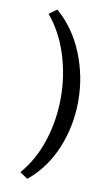

<svg xmlns="http://www.w3.org/2000/svg" viewBox="-79 -622 401 745"><g transform="rotate(10 121.5 -249.5)"><path d="M54.2 -561.5 85 -583.5Q153.3 -524.9 189.9 -435.3Q226.6 -345.7 226.6 -247.6Q226.6 -149.4 190.2 -61.5Q153.8 26.4 84 83.5L53.2 62.5Q104.5 3.9 131.1 -77.9Q157.7 -159.7 157.7 -248.5Q157.7 -337.4 131.1 -419.7Q104.5 -502 54.2 -561.5Z"/></g></svg>

Font: Farbod
Style: Regular
Weight: 400
Designer: Mohammad Saleh Souzanchi
Foundry: http://font-store.ir
Version: Version:3.2.5;RFB:1.2.5;Building:2016-06-12 13:21:07.028780